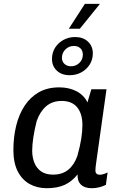

<svg xmlns="http://www.w3.org/2000/svg" viewBox="-20 -981 640 1011"><path d="M226.2 10Q176 10 136.2 -11.9Q96.5 -33.8 73.5 -78.5Q50.5 -123.2 50.5 -190.8Q50.5 -258.8 65.1 -318.6Q79.8 -378.5 109.5 -423.9Q139.2 -469.2 184.5 -495.1Q229.8 -521 292 -521Q343 -521 382.4 -500.8Q421.8 -480.5 440.5 -441.8L461 -511H540.8L488.5 -139.2Q484.5 -113 483.5 -101.8Q482.5 -90.5 482.5 -82.8Q482.5 -72 488.6 -66.4Q494.8 -60.8 504 -60.8Q513.5 -60.8 524.6 -64.1Q535.8 -67.5 546.5 -73L537.5 -7.5Q522 0 503.4 5Q484.8 10 462.5 10Q425.5 10 406.1 -9Q386.8 -28 388.5 -62.5Q357.8 -24.2 319.4 -7.1Q281 10 226.2 10ZM259.8 -61.5Q308.2 -61.5 339.8 -87.5Q371.2 -113.5 387.2 -159.5Q401.5 -210.2 407.8 -250.1Q414 -290 414 -322.5Q414 -382 386.4 -415.8Q358.8 -449.5 304.8 -449.5Q255 -449.5 222.4 -420.9Q189.8 -392.2 173 -343Q161.5 -297 155.5 -257.8Q149.5 -218.5 149.5 -186.5Q149.5 -153.8 160.6 -125Q171.8 -96.2 195.9 -78.9Q220 -61.5 259.8 -61.5ZM342.5 -829.8 427 -960.8H504L504.8 -958.8L400.5 -829.8ZM347.2 -585Q304.5 -585 279.1 -609.1Q253.8 -633.2 253.8 -670.2Q253.8 -704 270.2 -730Q286.8 -756 314.5 -771Q342.2 -786 375.2 -786Q417.8 -786 443.2 -761.9Q468.8 -737.8 468.8 -699.8Q468.8 -667.2 452.4 -641.2Q436 -615.2 408.5 -600.1Q381 -585 347.2 -585ZM353.8 -632Q379.2 -632 397.8 -649.5Q416.2 -667 416.2 -693.5Q416.2 -714.5 403.2 -726.8Q390.2 -739 368.8 -739Q343.2 -739 324.8 -721.1Q306.2 -703.2 306.2 -676.5Q306.2 -656.5 319.8 -644.2Q333.2 -632 353.8 -632Z"/></svg>

Font: Chivo Mono Medium
Style: Italic
Weight: 500
Italic angle: -8.05°
Monospace: yes
Designer: Hector Gatti
Foundry: Omnibus-Type
Version: Version 1.008